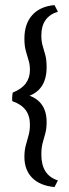

<svg xmlns="http://www.w3.org/2000/svg" viewBox="-20 -631 274 764"><path d="M196.8 113.3Q139.2 107.9 108.2 76.7Q77.1 45.4 77.1 -6.8Q77.1 -31.7 82.5 -52Q87.9 -72.3 93.5 -91.8Q99.1 -111.3 99.1 -134.8Q99.1 -170.4 81.8 -193.4Q64.5 -216.3 28.8 -228.5Q27.3 -245.6 30.8 -262.7Q65.4 -276.4 82.3 -298.8Q99.1 -321.3 99.1 -353Q99.1 -374 93.5 -391.6Q87.9 -409.2 82.5 -429.2Q77.1 -449.2 77.1 -477.1Q77.1 -536.1 108.2 -570.8Q139.2 -605.5 196.8 -610.8L210.4 -584.5Q144.5 -564 144.5 -490.2Q144.5 -465.8 149.9 -448.2Q155.3 -430.7 160.4 -411.6Q165.5 -392.6 165.5 -363.8Q165.5 -268.1 83.5 -245.6V-254.9Q165.5 -232.4 165.5 -145.5Q165.5 -119.1 160.4 -100.6Q155.3 -82 149.9 -63Q144.5 -43.9 144.5 -16.1Q144.5 66.4 210.4 86.9Z"/></svg>

Font: Markazi Text
Style: Regular
Weight: 400
Designer: Borna Izadpanah (Arabic designer), Fiona Ross (Arabic design director) and Florian Runge (Latin designer)
Foundry: Borna Izadpanah and Florian Runge
Version: Version 1.000